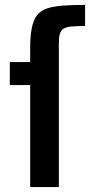

<svg xmlns="http://www.w3.org/2000/svg" viewBox="-20 -763 374 783"><path d="M103 0V-416H20V-510H103V-565Q103 -615 109.5 -648Q116 -681 130.5 -700Q145 -719 170.5 -728Q196 -737 235 -740Q274 -743 327 -743V-657Q293 -657 271.5 -655Q250 -653 239 -646Q228 -639 224 -624.5Q220 -610 220 -585V0Z"/></svg>

Font: Saira SemiCondensed SemiBold
Style: Regular
Weight: 600
Width: 4
Designer: Hector Gatti with collaboration of the Omnibus-Type team
Foundry: Omnibus-Type
Version: Version 1.101